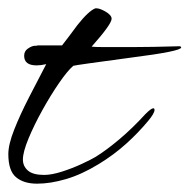

<svg xmlns="http://www.w3.org/2000/svg" viewBox="-27 -435 455 461"><path d="M62 6Q30 6 11.5 -9.5Q-7 -25 -7 -65Q-7 -88 7 -123.5Q21 -159 42 -200Q63 -241 84 -281Q71 -278 61 -278Q31 -278 31 -301Q31 -312 39.5 -318Q48 -324 55 -325Q55 -325 57.5 -325Q60 -325 64 -326H122Q140 -349 159 -375Q186 -409 202 -415H205Q212 -415 225 -408Q241 -399 241 -390Q241 -377 193 -323Q202 -322 219 -322Q236 -322 261 -322Q273 -322 295.5 -322Q318 -322 342.5 -322.5Q367 -323 385 -323.5Q403 -324 405 -324Q408 -323 408 -321Q408 -312 290 -297Q223 -288 187.5 -283Q152 -278 149 -277Q135 -265 115 -236Q95 -207 75 -171Q55 -135 41.5 -102.5Q28 -70 28 -52Q28 -36 40 -25.5Q52 -15 79 -15Q97 -15 122 -23Q147 -31 169.5 -41.5Q192 -52 202 -58Q228 -74 259.5 -100.5Q291 -127 322 -161Q336 -175 341 -175Q344 -175 344 -171Q344 -163 329 -145Q305 -116 275.5 -89.5Q246 -63 210 -41Q169 -16 131.5 -5Q94 6 62 6Z"/></svg>

Font: Alex Brush
Style: Regular
Weight: 400
Designer: Robert E. Leuschke
Foundry: Robert E. Leuschke
Version: Version 1.111; ttfautohint (v1.8.4.7-5d5b)